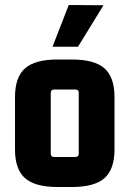

<svg xmlns="http://www.w3.org/2000/svg" viewBox="-20 -738 518 768"><path d="M190 -551 255 -718 394 -717 292 -551ZM40 -140V-350Q40 -429 80 -464.5Q120 -500 210 -500H268Q358 -500 398 -464.5Q438 -429 438 -350V-140Q438 -61 398 -25.5Q358 10 268 10H210Q120 10 80 -25.5Q40 -61 40 -140ZM281 -380H197Q183 -380 183 -366V-124Q183 -110 197 -110H281Q295 -110 295 -124V-366Q295 -380 281 -380Z"/></svg>

Font: Gemunu Libre ExtraBold
Style: Regular
Weight: 800
Designer: Puspanada Ekanayake, Sola Matas, Pathum Egodawatta, Kosala Senevirathne
Foundry: mooniak
Version: Version 1.100